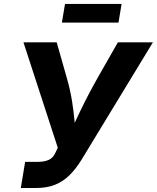

<svg xmlns="http://www.w3.org/2000/svg" viewBox="-20 -939 784 959"><path d="M84 0 105.5 -130.4H165Q201.7 -130.4 223.4 -140.4Q245.1 -150.4 255.9 -174.3L268.6 -201.2L97.2 -727.5H263.2L314.5 -546.9Q331.1 -488.8 339.6 -435.3Q348.1 -381.8 352.3 -334.5Q356.4 -287.1 360.4 -246.1H316.9Q335.9 -287.6 357.4 -334.5Q378.9 -381.3 405.5 -434.3Q432.1 -487.3 465.8 -546.9L568.8 -727.5H743.7L387.2 -141.1Q358.9 -95.2 326.9 -63.7Q294.9 -32.2 254.6 -16.1Q214.4 0 160.2 0ZM587.4 -919.4 571.8 -826.2H289.1L304.7 -919.4Z"/></svg>

Font: Inter 16pt
Style: Bold Italic
Weight: 700
Italic angle: -9.3988°
Version: Version 4.001;git-66647c0bb